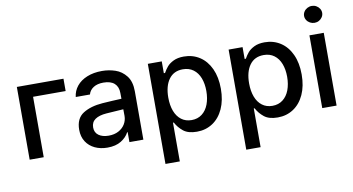

<svg xmlns="http://www.w3.org/2000/svg" viewBox="-86 -956 2537 1378"><g transform="rotate(-10 1182.0 -267.5)"><path d="M403.3 -440.4H166V0H63.5V-530.3H403.3Z M648.9 -308.6Q682.1 -311 721.4 -313.2Q760.7 -315.4 788.1 -316.4L787.6 -358.4Q787.6 -403.8 760.3 -428.5Q732.9 -453.1 680.2 -453.1Q635.7 -453.1 607.4 -434.8Q579.1 -416.5 570.8 -385.7H467.3Q472.2 -429.7 500 -464.1Q527.8 -498.5 575.4 -517.8Q623 -537.1 684.1 -537.1Q734.4 -537.1 781 -521.5Q827.6 -505.9 859.9 -464.8Q892.1 -423.8 892.1 -352.5V0H790.5V-72.3H786.6Q768.6 -37.1 729.2 -12.7Q689.9 11.7 629.4 11.7Q578.6 11.7 538.1 -7.3Q497.6 -26.4 474.1 -62.7Q450.7 -99.1 450.7 -149.4Q450.7 -231.9 506.3 -267.1Q562 -302.2 648.9 -308.6ZM652.8 -71.3Q693.8 -71.3 724.6 -87.6Q755.4 -104 772 -131.6Q788.6 -159.2 788.6 -191.4L788.1 -239.7L663.6 -231.4Q610.4 -227.5 581.3 -207.3Q552.2 -187 552.2 -148.4Q552.2 -111.3 579.8 -91.3Q607.4 -71.3 652.8 -71.3Z M1018.1 -530.3H1119.6V-444.3H1128.4Q1141.6 -468.3 1158.2 -487.8Q1174.8 -507.3 1205.3 -522.2Q1235.8 -537.1 1280.8 -537.1Q1345.2 -537.1 1395.8 -504.4Q1446.3 -471.7 1474.9 -409.9Q1503.4 -348.1 1503.4 -263.7Q1503.4 -179.7 1475.1 -117.7Q1446.8 -55.7 1396.5 -22.5Q1346.2 10.7 1281.7 10.7Q1218.3 10.7 1183.6 -16.8Q1148.9 -44.4 1128.4 -83H1122.6V199.2H1018.1ZM1258.3 -78.1Q1302.7 -78.1 1334.2 -102.3Q1365.7 -126.5 1381.8 -168.9Q1397.9 -211.4 1397.9 -265.6Q1397.9 -318.8 1382.1 -360.1Q1366.2 -401.4 1334.7 -424.8Q1303.2 -448.2 1258.3 -448.2Q1191.9 -448.2 1156.2 -399.2Q1120.6 -350.1 1120.6 -265.6Q1120.6 -209.5 1136.7 -167.2Q1152.8 -125 1183.8 -101.6Q1214.8 -78.1 1258.3 -78.1Z M1606.9 -530.3H1708.5V-444.3H1717.3Q1730.5 -468.3 1747.1 -487.8Q1763.7 -507.3 1794.2 -522.2Q1824.7 -537.1 1869.6 -537.1Q1934.1 -537.1 1984.6 -504.4Q2035.2 -471.7 2063.7 -409.9Q2092.3 -348.1 2092.3 -263.7Q2092.3 -179.7 2064 -117.7Q2035.6 -55.7 1985.4 -22.5Q1935.1 10.7 1870.6 10.7Q1807.1 10.7 1772.5 -16.8Q1737.8 -44.4 1717.3 -83H1711.4V199.2H1606.9ZM1847.2 -78.1Q1891.6 -78.1 1923.1 -102.3Q1954.6 -126.5 1970.7 -168.9Q1986.8 -211.4 1986.8 -265.6Q1986.8 -318.8 1970.9 -360.1Q1955.1 -401.4 1923.6 -424.8Q1892.1 -448.2 1847.2 -448.2Q1780.8 -448.2 1745.1 -399.2Q1709.5 -350.1 1709.5 -265.6Q1709.5 -209.5 1725.6 -167.2Q1741.7 -125 1772.7 -101.6Q1803.7 -78.1 1847.2 -78.1Z M2195.8 -530.3H2300.3V0H2195.8ZM2182.1 -673.8Q2182.1 -690.4 2191.2 -704.6Q2200.2 -718.8 2215.6 -727.1Q2231 -735.4 2248.5 -735.4Q2266.1 -735.4 2281 -727.1Q2295.9 -718.8 2304.9 -704.6Q2314 -690.4 2314 -673.8Q2314 -657.2 2304.9 -643.1Q2295.9 -628.9 2281 -620.6Q2266.1 -612.3 2248.5 -612.3Q2231 -612.3 2215.6 -620.6Q2200.2 -628.9 2191.2 -643.1Q2182.1 -657.2 2182.1 -673.8Z"/></g></svg>

Font: Pretendard Std Medium
Style: Regular
Weight: 500
Designer: Base glyphs from Inter by Rasmus Andersson; Hangeul glyphs from Noto Sans CJK(Source Han Sans) by Jang Soo-young and Kan
Foundry: Kil Hyung-jin
Version: Version 1.309